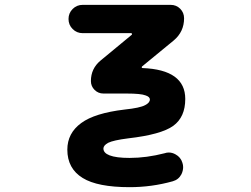

<svg xmlns="http://www.w3.org/2000/svg" viewBox="-20 -567 1040 795"><path d="M516.6 208Q383.8 208 322.3 169.9Q258.8 130.9 258.8 52.7Q258.8 -15.6 316.4 -57.6Q372.1 -98.6 495.1 -113.3Q560.5 -120.1 581.1 -131.8Q600.6 -141.6 600.6 -155.3Q600.6 -166 583 -171.9Q563.5 -179.7 503.9 -179.7H408.2Q386.7 -179.7 371.6 -194.8Q356.4 -210 356.4 -231.4Q356.4 -283.2 396.5 -316.4L525.4 -422.9Q527.3 -424.8 526.4 -427.2Q525.4 -429.7 523.4 -429.7H322.3Q297.9 -429.7 280.8 -446.8Q263.7 -463.9 263.7 -488.3Q263.7 -512.7 280.8 -529.8Q297.9 -546.9 322.3 -546.9H686.5Q710 -546.9 726.1 -530.8Q742.2 -514.6 742.2 -491.2Q742.2 -435.5 699.2 -399.4L568.4 -292Q566.4 -290 566.9 -287.6Q567.4 -285.2 570.3 -285.2Q747.1 -278.3 747.1 -157.2Q747.1 -82 697.3 -45.9Q647.5 -9.8 510.7 5.9Q449.2 13.7 427.7 24.4Q408.2 35.2 408.2 47.9Q408.2 66.4 433.6 76.2Q460.9 86.9 516.6 86.9Q586.9 86.9 662.1 67.4Q669.9 64.5 678.7 64.5Q693.4 64.5 707 72.3Q728.5 84 735.4 107.4Q738.3 116.2 738.3 125Q738.3 139.6 731.4 154.3Q719.7 176.8 695.3 183.6Q608.4 208 516.6 208Z"/></svg>

Font: Rounded-X Mgen+ 1mn bold
Style: Bold
Weight: 700
Designer: [Source Han Sans]
Ryoko NISHIZUKA  (kana & ideographs); Paul D. Hunt (Latin, Greek & Cyrillic); Wenlong ZHANG  (bopomofo
Version: Version 1.059.20150602